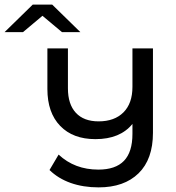

<svg xmlns="http://www.w3.org/2000/svg" viewBox="-134 -698 767 835"><path d="M531.2 -487.6H442V-320.1C442 -272.3 428.9 -235.3 402.9 -209.3C376.8 -183.2 340.8 -170.2 294.8 -170.2C251.8 -170.2 218.9 -182.6 195.9 -207.4C172.9 -232.3 161.4 -267.7 161.4 -313.7V-487.6H72.1V-310.9C72.1 -242.2 90.7 -188.7 127.8 -150.4C164.9 -112 215.9 -92.9 281 -92.9C352.7 -92.9 406.4 -115 442 -159.1V-115.9C442 -63.1 429.7 -24 405.2 1.4C380.6 26.9 343.5 39.6 293.8 39.6C225.1 39.6 167.5 17.8 120.9 -25.7L81.3 41.4C106.5 66 137.1 84.7 173.3 97.6C209.5 110.4 250 116.9 294.8 116.9C369 116.9 426.9 96.5 468.6 55.7C510.3 14.9 531.2 -43.8 531.2 -120.5ZM135.4 -558.4H215.4L93 -678H8.4L-114 -558.4H-33.9L50.7 -629.3Z"/></svg>

Font: Montserrat Ace
Style: Regular
Weight: 500
Designer: Julieta Ulanovsky
Foundry: Julieta Ulanovsky
Version: Version 1